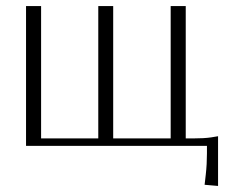

<svg xmlns="http://www.w3.org/2000/svg" viewBox="-20 -487 773 641"><path d="M66.9 -466.8H117.2V-24.9H308.1V-466.8H357.9V-24.9H549.8V-466.8H600.1V-24.9H625Q661.1 -24.9 684.6 -28.3L708 -32.2V133.8L663.1 129.9L667 95.7Q670.9 61 670.9 24.9V0H66.9Z"/></svg>

Font: Resagokr
Style: Light
Weight: 300
Designer: gluk
Foundry: gluk
Version: Version 0.95